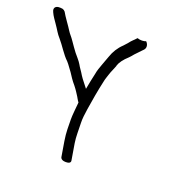

<svg xmlns="http://www.w3.org/2000/svg" viewBox="-189 -789 851 874"><g transform="rotate(20 237.0 -352.0)"><path d="M242.9 -41 229.6 -120.8C224.7 -150.3 226.3 -184.4 224.9 -217.2C223.2 -254.4 237.4 -319 242.5 -355.4C247.6 -387.2 252 -402 257.1 -428C259.8 -443 264.7 -454.9 269.4 -469.9C273.3 -483 282.1 -499.8 287.6 -515.4L287.8 -516L287.7 -517.7C293 -534.3 306.4 -553 328.6 -572.9C334.3 -578.7 340.1 -585.3 346 -592.8C356 -604.5 363.3 -609.7 374.3 -622.5L381 -629.3C391.8 -641.2 387.2 -658.4 376.6 -668.1C367.7 -663.8 349.5 -662.5 335 -668C321.3 -652.2 315.9 -650.9 301.4 -631.6C296.1 -625.7 290.7 -619.8 285.2 -613.8C264.5 -594.4 249.7 -570.4 240.4 -543C236 -528.8 228.1 -512 223.1 -496C218.3 -481.3 212.6 -469.3 209.2 -448.6C204.3 -427.4 198.3 -398.9 193.3 -370.8C182.2 -386 164.7 -406 155.5 -420.6C143.7 -440.8 134.2 -451.5 126.5 -465.9C118.9 -479.7 98.4 -501.3 92.7 -509C82.7 -523.1 71 -537.9 61.3 -553C48.5 -572.4 39.9 -579 31.3 -593C19.2 -612.9 -7.4 -647.6 -18.2 -667.8C-20.7 -671.1 -25.3 -674.8 -32 -676.9C-39.2 -678.2 -46.9 -678.1 -53.5 -677.5C-73.5 -673.1 -71.4 -657.2 -66.2 -647.5C-59.2 -631.3 -46.8 -615 -39.5 -604.3C-19 -575.3 -16.5 -565.4 3.7 -542.8C21.6 -522.9 46.2 -481.1 70.1 -459.3C82.3 -445.8 88.2 -434.9 101.2 -418.5C112.1 -402.2 121.5 -386.2 138.8 -366.4C154.7 -346.3 156 -341.8 168.1 -323.8C170.1 -320.8 175.5 -309.6 182.5 -300.5C180.8 -281 175.7 -234.5 176.1 -217.7C176.9 -185.9 175.4 -154.5 182.4 -113L194.4 -41C195 -37 197.5 -32.6 203.3 -29.5C208.7 -26.8 215.2 -26 221.1 -26C227.4 -26 234.2 -27 238.6 -30C242.7 -33.2 243.5 -37.2 242.9 -41Z"/></g></svg>

Font: MewTooHand
Style: BdCondLta
Weight: 400
Designer: Mew Too, Robert Jablonski
Version: Version 0.77